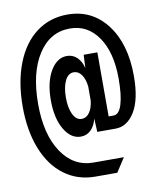

<svg xmlns="http://www.w3.org/2000/svg" viewBox="-94 -779 838 1018"><g transform="rotate(-10 325.0 -270.0)"><path d="M336.9 166Q241.7 166 170.2 113Q98.6 60.1 59.8 -37.8Q21 -135.7 21 -265.1Q21 -397.5 60.1 -497.6Q99.1 -597.7 171.1 -651.9Q243.2 -706.1 338.9 -706.1Q470.7 -706.1 550.3 -601.8Q629.9 -497.6 629.9 -324.2Q629.9 -198.2 589.4 -132.1Q548.8 -65.9 485.8 -65.9H387.2L383.8 -138.2Q374 -99.1 351.6 -77.6Q329.1 -56.2 297.9 -56.2Q244.1 -56.2 209 -116.5Q173.8 -176.8 173.8 -272.9Q173.8 -370.1 209 -430.2Q244.1 -490.2 297.9 -490.2Q329.1 -490.2 351.6 -469.2Q374 -448.2 383.8 -410.2L387.2 -481H460.9V-136.2H486.8Q517.6 -136.2 532.7 -186.3Q547.9 -236.3 547.9 -324.2Q547.9 -465.3 491.2 -548.1Q434.6 -630.9 338.9 -630.9Q231.4 -630.9 167.7 -532.2Q104 -433.6 104 -265.1Q104 -102.1 168.2 -5.6Q232.4 90.8 339.8 90.8H502.9L454.1 166ZM318.8 -147.9Q343.8 -147.9 360.6 -171.9Q377.4 -195.8 381.8 -235.8V-311Q377.4 -351.6 360.6 -375.2Q343.8 -398.9 318.8 -398.9Q289.1 -398.9 272 -364.3Q254.9 -329.6 254.9 -272.9Q254.9 -217.3 272 -182.6Q289.1 -147.9 318.8 -147.9Z"/></g></svg>

Font: Azeret Mono
Style: Regular
Weight: 400
Designer: Martin Vácha
Foundry: Displaay
Version: Version 1.002